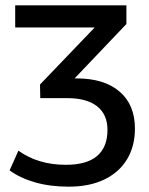

<svg xmlns="http://www.w3.org/2000/svg" viewBox="-20 -510 560 720"><path d="M238 190Q168 190 112 174Q56 158 16 129L49 55Q85 81 129.5 94.5Q174 108 227 108Q305 108 344 75Q383 42 383 -23Q383 -81 344 -111.5Q305 -142 232 -142H131L130 -193L360 -433L359 -407H37V-490H454V-420L235 -190L207 -216H267Q371 -216 428.5 -166.5Q486 -117 486 -28Q486 39 456 88Q426 137 370.5 163.5Q315 190 238 190Z"/></svg>

Font: Nunito Sans 11pt SemiBold
Style: Regular
Weight: 600
Version: Version 3.101;gftools[0.9.27]